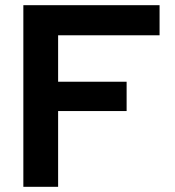

<svg xmlns="http://www.w3.org/2000/svg" viewBox="-20 -720 675 740"><path d="M70 0V-700H595V-584H204V-405H468V-292H204V0Z"/></svg>

Font: Rosa Sans SemiBold
Style: Regular
Weight: 600
Designer: Pentagram / MCKL
Foundry: Pentagram / MCKL
Version: Version 1.005;September 16, 2019;FontCreator 11.5.0.2425 64-